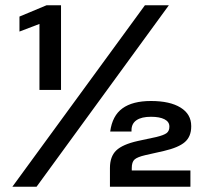

<svg xmlns="http://www.w3.org/2000/svg" viewBox="-20 -710 794 730"><path d="M130 -619 54 -590V-647L157 -690H212V-368H130ZM531 -690H622L119 0H27ZM504 -174 574 -189Q603 -196 613.5 -204Q624 -212 624 -228V-229Q624 -247 605.5 -256.5Q587 -266 554 -266Q518 -266 499 -253Q480 -240 480 -215V-210H399Q407 -270 445.5 -298Q484 -326 554 -326Q626 -326 666.5 -301Q707 -276 707 -231V-229Q707 -191 683 -170Q659 -149 603 -136L532 -120Q502 -113 491.5 -103.5Q481 -94 481 -71V-62H704V0H398V-71Q398 -115 422 -138Q446 -161 504 -174Z"/></svg>

Font: Mozilla Text BETA Medium
Style: Regular
Weight: 500
Designer: Studio DRAMA
Foundry: Studio DRAMA
Version: Version 0.100